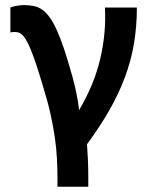

<svg xmlns="http://www.w3.org/2000/svg" viewBox="-20 -525 590 739"><path d="M284.2 -100.6Q342.8 -199.7 366 -299.3Q389.2 -398.9 383.8 -496.1H506.8Q506.8 -422.9 495.6 -356.9Q484.4 -291 460.7 -227.5Q437 -164.1 400.9 -100.8Q364.7 -37.6 314.9 30.3Q316.9 58.6 318.4 90.1Q319.8 121.6 319.8 156.7V193.8H201.2V161.6Q201.2 125.5 199.2 86.9Q197.3 48.3 191.2 5.1Q185.1 -38.1 174.1 -87.4Q163.1 -136.7 145 -194.8Q130.4 -243.7 118.9 -278.1Q107.4 -312.5 97.9 -335.4Q88.4 -358.4 80.3 -371.6Q72.3 -384.8 64.9 -391.6Q57.6 -398.4 50.3 -400.1Q43 -401.9 35.2 -401.9Q31.7 -401.9 27.3 -401.4Q22.9 -400.9 20 -399.9V-496.6Q33.7 -501 47.4 -503.2Q61 -505.4 69.8 -505.4Q91.3 -505.4 109.1 -502Q127 -498.5 142.1 -488Q157.2 -477.5 170.9 -458.7Q184.6 -439.9 198.5 -409.4Q212.4 -378.9 227.1 -335Q241.7 -291 258.8 -230Q262.7 -215.8 266.8 -199Q271 -182.1 274.4 -164.8Q277.8 -147.5 280.5 -130.9Q283.2 -114.3 284.2 -100.6Z"/></svg>

Font: Code New Roman
Style: Bold
Weight: 700
Monospace: yes
Designer: Sam Radian
Foundry: Code New Roman
Version: Version 1.508 October 19, 2014